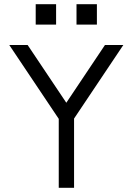

<svg xmlns="http://www.w3.org/2000/svg" viewBox="-20 -899 635 919"><path d="M261.2 0V-330.1L24.4 -683.6H112.3L297.4 -407.2L482.4 -683.6H570.3L334.5 -331.5V0ZM248.5 -878.9V-781.2H150.9V-878.9ZM443.8 -878.9V-781.2H346.2V-878.9Z"/></svg>

Font: Sanitrixie
Style: Regular
Weight: 400
Designer: Jayvee D. Enaguas (Grand Chaos)
Version: Version 1.1 - 6/9/2013